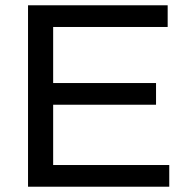

<svg xmlns="http://www.w3.org/2000/svg" viewBox="-20 -706 717 726"><path d="M86 0V-686H614V-604H181V-392H570V-310H181V-82H620V0Z"/></svg>

Font: Archivo SemiBold
Style: Regular
Weight: 400
Version: Version 2.001